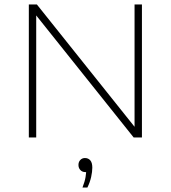

<svg xmlns="http://www.w3.org/2000/svg" viewBox="-20 -615 764 859"><path d="M109 0V-595H145L593 -34H582V-595H615V0H578L130 -561H142V0ZM349 224Q359.5 197 362.8 177Q366 157 366 139L368 155H362Q348.5 155 339.8 146Q331 137 331 123Q331 109.5 339.2 100.8Q347.5 92 360 92Q375 92 384 102.5Q393 113 393 135Q393 153 387.8 176.8Q382.5 200.5 371 224Z"/></svg>

Font: Encode Sans SC Expanded Thin
Style: Regular
Weight: 250
Width: 7
Designer: Multiple Designers
Foundry: Impallari Type
Version: Version 3.002